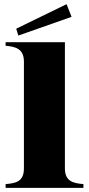

<svg xmlns="http://www.w3.org/2000/svg" viewBox="-20 -903 429 923"><path d="M7 -18V0H381V-18C337 -22 292 -28 292 -93V-700H7V-683C52 -679 95 -670 95 -607V-93C95 -28 53 -22 7 -18ZM324 -822 300 -883 58 -765 68 -732Z"/></svg>

Font: Sprat
Style: Bold
Weight: 700
Designer: Ethan Nakache
Foundry: Collletttivo
Version: Version 2.000;Glyphs 3.2 (3217)